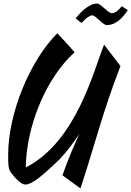

<svg xmlns="http://www.w3.org/2000/svg" viewBox="-20 -949 738 1079"><path d="M432 110C517 -146 552 -306 657 -578C649 -590 585 -670 565 -698C510 -568 414 -155 125 -8C127 -229 232 -504 399 -655C375 -684 329 -734 302 -762C145 -605 26 -307 26 -82C26 -33 25 -1 41 20C60 45 95 88 123 88C158 88 212 45 311 -50C311 -50 363 -101 426 -197C398 -135 365 -61 331 36ZM608 -875C587 -875 547 -929 526 -929C477 -929 430 -876 405 -846C416 -838 422 -831 439 -820C457 -842 484 -863 499 -863C518 -862 558 -808 580 -808C638 -808 677 -860 698 -892C685 -900 676 -908 664 -914C650 -895 629 -875 608 -875Z"/></svg>

Font: Yesteryear
Style: Regular
Weight: 400
Designer: Astigmatic (AOETI)
Foundry: Astigmatic (AOETI)
Version: Version 1.000